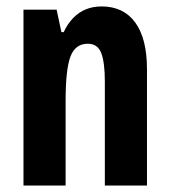

<svg xmlns="http://www.w3.org/2000/svg" viewBox="-20 -577 529 597"><path d="M296 -557Q364 -557 400.5 -507Q437 -457 437 -362V0H306V-324Q306 -382 295 -411.5Q284 -441 253 -441Q214 -441 199 -401Q184 -361 184 -263V0H53V-547H156L171 -477H178Q190 -503 207.5 -521Q225 -539 247 -548Q269 -557 296 -557Z"/></svg>

Font: Noto Sans Display ExtraCondensed
Style: Bold
Weight: 700
Width: 2
Designer: Monotype Design Team
Foundry: Monotype Imaging Inc.
Version: Version 2.003